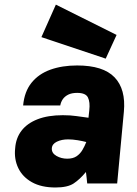

<svg xmlns="http://www.w3.org/2000/svg" viewBox="-20 -793 592 830"><path d="M220 17.5Q159 17.5 118.2 -5.2Q77.5 -28 59 -66.5Q40.5 -105 45.5 -151.5Q48.5 -196 73 -228Q97.5 -260 142.5 -277.5Q187.5 -295 251.5 -295Q284.5 -295 310.2 -291.2Q336 -287.5 362.5 -284L366 -316.5Q370 -351.5 360.2 -371.5Q350.5 -391.5 313.5 -391.5Q290 -391.5 274.8 -383.8Q259.5 -376 251.2 -363.8Q243 -351.5 240.5 -337H80Q85.5 -397 116.2 -435.2Q147 -473.5 197.8 -491.8Q248.5 -510 313.5 -510Q426 -510 475.2 -458.8Q524.5 -407.5 515.5 -310L486.5 0H357Q355.5 -12 354.5 -24.5Q353.5 -37 351.5 -49.5Q325 -17.5 298.5 0Q272 17.5 220 17.5ZM270.5 -107Q295.5 -107 311 -117.5Q326.5 -128 336.2 -144.5Q346 -161 353 -179Q338.5 -183 316 -186.8Q293.5 -190.5 274.5 -190.5Q246.5 -190.5 225.8 -180.5Q205 -170.5 204 -151.5Q203 -131 224 -119Q245 -107 270.5 -107ZM437 -539.5 159 -632.5 221.5 -773 484 -642Z"/></svg>

Font: Karla ExtraBold
Style: Italic
Weight: 800
Italic angle: -8°
Designer: Jonathan Pinhorn
Version: Version 2.004;gftools[0.9.33]